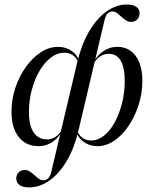

<svg xmlns="http://www.w3.org/2000/svg" viewBox="-20 -632 677 845"><path d="M107.3 192.7Q80.6 192.7 66.1 182.3Q51.6 171.8 51.6 153.2Q51.6 137.1 62.1 126.6Q72.6 116.1 88.7 116.1Q100.8 116.1 111.3 123Q121.8 129.8 131.5 138.7Q141.1 147.6 150.4 154.4Q159.7 161.3 171 161.3Q183.1 161.3 192.3 152.4Q201.6 143.5 206.5 121L320.2 -358.9Q338.7 -436.3 371.8 -493.1Q404.8 -550 448 -581Q491.1 -612.1 538.7 -612.1Q565.3 -612.1 579.8 -602Q594.4 -591.9 594.4 -573.4Q594.4 -557.3 583.9 -546.4Q573.4 -535.5 557.3 -535.5Q545.2 -535.5 534.7 -542.3Q524.2 -549.2 514.5 -558.1Q504.8 -566.9 495.6 -574.2Q486.3 -581.5 475 -581.5Q462.1 -581.5 453.2 -572.2Q444.4 -562.9 439.5 -541.1L325 -56.5Q307.3 19.4 274.2 75.4Q241.1 131.5 198.4 162.1Q155.6 192.7 107.3 192.7ZM150 11.3Q94.4 11.3 62.5 -29Q30.6 -69.4 30.6 -139.5Q30.6 -194.4 47.6 -245.6Q64.5 -296.8 94 -337.5Q123.4 -378.2 159.7 -402Q196 -425.8 235.5 -425.8Q267.7 -425.8 292.7 -409.7Q317.7 -393.5 327.4 -366.1L325 -358.9Q305.6 -400 262.9 -400Q232.3 -400 204.4 -379Q176.6 -358.1 154.8 -321.4Q133.1 -284.7 120.2 -237.5Q107.3 -190.3 107.3 -139.5Q107.3 -80.6 127.8 -49.6Q148.4 -18.5 187.1 -18.5Q207.3 -18.5 224.6 -30.2Q241.9 -41.9 253.2 -62.1V-54Q235.5 -23.4 208.9 -6Q182.3 11.3 150 11.3ZM408.9 11.3Q376.6 11.3 351.6 -5.2Q326.6 -21.8 316.9 -48.4L319.4 -55.6Q338.7 -13.7 381.5 -13.7Q411.3 -13.7 437.9 -35.1Q464.5 -56.5 484.7 -93.1Q504.8 -129.8 516.9 -177Q529 -224.2 529 -275Q529 -334.7 511.3 -364.9Q493.5 -395.2 458.1 -395.2Q437.9 -395.2 420.6 -383.5Q403.2 -371.8 391.9 -352.4V-358.9Q409.7 -390.3 436.7 -408.1Q463.7 -425.8 496 -425.8Q547.6 -425.8 577 -385.9Q606.5 -346 606.5 -275.8Q606.5 -221 589.9 -169.8Q573.4 -118.5 545.6 -77.4Q517.7 -36.3 482.3 -12.5Q446.8 11.3 408.9 11.3Z"/></svg>

Font: Playfair 144pt SemiCondensed
Style: Italic
Weight: 400
Width: 4
Italic angle: -15.6°
Designer: Claus Eggers Sørensen
Foundry: Claus Eggers Sørensen
Version: Version 2.203